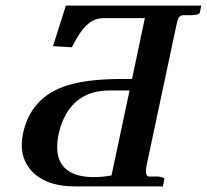

<svg xmlns="http://www.w3.org/2000/svg" viewBox="-20 -666 739 686"><path d="M442.9 -342.8H372.1Q246.1 -342.8 201.2 -227.1Q194.3 -208.5 189.9 -189Q162.1 -57.6 273.4 -36.6Q293 -33.2 314.9 -33.2Q344.7 -33.2 378.4 -39.1ZM609.9 -574.2 504.4 -78.1Q496.1 -36.1 512.2 -35.2H545.4Q568.8 -32.2 567.4 -25.9L562 0H249Q135.3 0 84.5 -64.9Q46.9 -115.2 62 -188Q90.3 -322.3 225.1 -362.3Q297.4 -383.8 416.5 -383.8H451.7L497.6 -601.1H348.6Q302.2 -601.1 266.6 -548.8Q252 -527.3 236.8 -497.1L169.4 -501L215.3 -646H699.2L693.8 -620.1Q690.4 -612.3 665 -611.8H635.3Q621.6 -611.8 616.2 -598.1Q613.3 -589.8 609.9 -574.2Z"/></svg>

Font: Linux Libertine Slanted O
Style: Bold Slanted
Weight: 700
Designer: Philipp H. Poll
Foundry: Philipp H. Poll
Version: Version 5.0.0